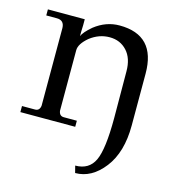

<svg xmlns="http://www.w3.org/2000/svg" viewBox="-101 -551 729 825"><g transform="rotate(15 263.5 -139.0)"><path d="M491 -299V-68Q491 51 436.5 121.5Q382 192 309 192L301 161Q362 161 386 110Q410 59 410 -79L409 -287Q409 -345 379 -377.5Q349 -410 302 -410Q255 -410 215 -379Q177 -347 177 -319V-50Q180 -27 200 -27H258V0H14V-27H72Q92 -27 95 -50V-396Q94 -430 61 -430H14V-457H178V-430Q177 -418 177 -402V-382Q185 -401 219 -430Q270 -470 330 -470Q491 -470 491 -299Z"/></g></svg>

Font: GFS Didot
Style: Regular
Weight: 400
Designer: Takis Katsoulidis and George D. Matthiopoulos
Foundry: Takis Katsoulidis and George D. Matthiopoulos
Version: Version 1.0